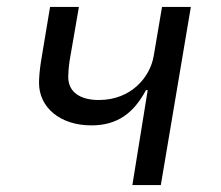

<svg xmlns="http://www.w3.org/2000/svg" viewBox="-20 -536 640 556"><path d="M363.3 0H445.7L532.7 -516H449.2L425.1 -373.9C414.8 -313.2 360.4 -246.4 266.3 -246.4C210.9 -246.4 177.6 -270.2 177.6 -313.2C177.6 -322.1 178.6 -339.5 181.5 -359.7L208.5 -516H125L98.7 -358C94.8 -333.8 93 -310 93 -295.8C93 -225.5 153.4 -172.9 244.7 -172.9C318.9 -172.9 366.5 -207.4 402.7 -274.9H407.7Z"/></svg>

Font: Margiela Mono Italic Text It
Style: Regular
Weight: 400
Designer: Mike Abbink, Paul van der Laan, Pieter van Rosmalen
Foundry: Bold Monday
Version: Version 2.003 2021